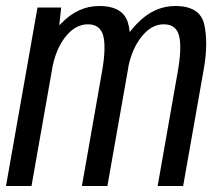

<svg xmlns="http://www.w3.org/2000/svg" viewBox="-38 -620 728 640"><path d="M-18 0 87 -595H166L159.5 -535.5Q162.5 -538.5 165.5 -541.5Q222 -600 292.5 -600Q376 -600 390 -538.5Q393 -526.5 394.5 -513Q405 -527.5 418.5 -541Q475 -600 546 -600Q629 -600 642.8 -538.5Q656.5 -477 641.5 -391L572.5 0H487.5L554.5 -381Q568.5 -460 559.2 -499.5Q550 -539 507.5 -539Q466 -539 433 -496.5Q403 -459 390 -398.5Q389.5 -394.5 389 -391L320 0H235L302 -381Q316 -460 306.5 -499.5Q297 -539 254.5 -539Q213 -539 179.5 -496.5Q151 -460 138 -402.5L67 0Z"/></svg>

Font: Anybody
Style: Italic
Weight: 400
Italic angle: -10°
Designer: Tyler Finck
Foundry: Etcetera Type Company
Version: Version 1.010; ttfautohint (v1.8.3) -l 8 -r 50 -G 200 -x 14 